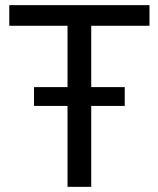

<svg xmlns="http://www.w3.org/2000/svg" viewBox="-20 -725 615 745"><path d="M242 0V-625H16V-705H560V-625H334V0ZM112 -314V-387H464V-314Z"/></svg>

Font: Nunito Sans 10pt SemiCondensed Medium
Style: Regular
Weight: 500
Width: 4
Designer: Vernon Adams
Foundry: Vernon Adams
Version: Version 3.101;gftools[0.9.27]